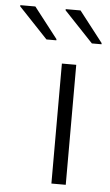

<svg xmlns="http://www.w3.org/2000/svg" viewBox="-158 -777 464 813"><g transform="rotate(5 73.5 -370.5)"><path d="M0 0ZM92 0V-510H153V0ZM-105 -606ZM252 -606V-611L151 -741H88V-736L211 -606ZM60 -606V-611L-41 -741H-105V-736L18 -606Z"/></g></svg>

Font: Azeri Sans Light
Style: Regular
Weight: 300
Designer: Hector Gatti & Omnibus-Type (original fonts) / Cristiano Sobral (main changes and remastering)
Version: Version 1.000; ttfautohint (v1.6)